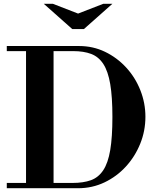

<svg xmlns="http://www.w3.org/2000/svg" viewBox="-20 -998 828 1018"><path d="M16 0V-28H364Q422 -28 462 -42.5Q502 -57 527.5 -95.5Q553 -134 564.5 -202.5Q576 -271 576 -378Q576 -484 564.5 -552Q553 -620 528 -658.5Q503 -697 463.5 -712Q424 -727 368 -727H16V-754H399Q473 -754 536.5 -723.5Q600 -693 648.5 -640.5Q697 -588 724 -520Q751 -452 751 -379Q751 -304 723.5 -236Q696 -168 647.5 -115Q599 -62 534 -31Q469 0 394 0ZM118 -15V-754H264V-15ZM363 -844 212 -978H260L394 -926L528 -978H576L425 -844Z"/></svg>

Font: Libre Bodoni Medium
Style: Regular
Weight: 500
Designer: Pablo Impallari, Rodrigo Fuenzalida
Foundry: Impallari Type
Version: Version 2.005;gftools[0.9.23]